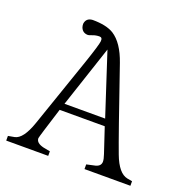

<svg xmlns="http://www.w3.org/2000/svg" viewBox="-126 -690 764 791"><g transform="rotate(20 256.0 -294.5)"><path d="M148.9 -588.9Q209 -588.9 241.7 -568.8Q287.1 -540 314.5 -460.9Q413.1 -173.3 439.5 -104Q466.8 -31.7 506.3 -23.9L528.3 -20V0H327.1V-20.5L364.7 -28.8Q387.7 -34.7 388.2 -54.2Q388.2 -65.9 381.3 -85.9L345.2 -194.3H147.5Q106 -63 105 -54.7Q105 -33.2 139.2 -25.4L168 -20V0H-16.1V-20.5L11.2 -25.4Q47.4 -32.2 74.2 -109.9L179.7 -416Q208.5 -500.5 210.2 -517.6Q211.9 -534.7 198.7 -534.7Q183.1 -534.7 169.2 -529.3Q155.3 -523.9 151.4 -523.9Q127.9 -523.9 119.6 -545.4Q117.2 -552.7 117.2 -560.5Q120.6 -587.4 148.9 -588.9ZM247.6 -495.1 157.7 -224.6H335.9Z"/></g></svg>

Font: Lancelot
Style: Regular
Weight: 400
Designer: Marion Kadi
Foundry: Marion Kadi, Anton Koovit
Version: 1.004